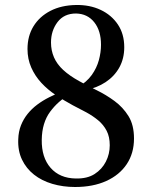

<svg xmlns="http://www.w3.org/2000/svg" viewBox="-20 -734 609 768"><path d="M90 -538Q90 -590 114 -629Q138 -668 181.5 -690.5Q225 -713 284 -714Q339 -715 382.5 -694.5Q426 -674 451.5 -636Q477 -598 477 -545Q477 -500 457.5 -464.5Q438 -429 402.5 -405.5Q367 -382 320 -373L291 -385Q327 -406 347 -434Q367 -462 375.5 -493.5Q384 -525 384 -555Q384 -611 357 -645Q330 -679 284 -680Q236 -680 210 -645.5Q184 -611 184 -564Q184 -532 196 -504.5Q208 -477 233 -454Q258 -431 296 -410Q328 -392 366 -373.5Q404 -355 438 -330Q472 -305 494 -269.5Q516 -234 516 -180Q516 -121 487 -77.5Q458 -34 405 -10Q352 14 280 14Q232 14 189.5 1.5Q147 -11 116 -35.5Q85 -60 68 -95.5Q51 -131 53 -177Q54 -208 64 -233Q74 -258 90.5 -278.5Q107 -299 129 -315.5Q151 -332 177 -345Q203 -358 230 -369L259 -356Q213 -331 180.5 -287Q148 -243 147 -175Q146 -104 182.5 -62.5Q219 -21 283 -20Q329 -19 358.5 -38Q388 -57 403.5 -87.5Q419 -118 419 -153Q419 -187 406.5 -211Q394 -235 373 -252.5Q352 -270 325.5 -284.5Q299 -299 271 -313Q236 -332 203.5 -353.5Q171 -375 145.5 -402.5Q120 -430 105 -464Q90 -498 90 -538Z"/></svg>

Font: Cinzel Medium
Style: Regular
Weight: 500
Designer: Natanael Gama
Version: Version 2.000